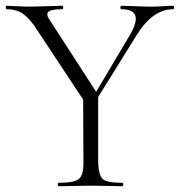

<svg xmlns="http://www.w3.org/2000/svg" viewBox="-27 -645 623 665"><path d="M572 -625Q576 -625 576 -619Q576 -613 572 -613Q502 -613 446 -523L313 -309V-81Q315 -37 329 -24.5Q343 -12 395 -12Q400 -12 400 -6Q400 0 395 0Q382 0 346.5 -1Q311 -2 288 -2Q264 -2 227 -1Q190 0 177 0Q173 0 173 -6Q173 -12 177 -12Q230 -12 246 -25Q262 -38 262 -81L261 -300L101 -542Q76 -581 53 -597Q30 -613 -4 -613Q-7 -613 -7 -619Q-7 -625 -4 -625Q7 -625 30.5 -623.5Q54 -622 64 -622Q91 -622 133 -623.5Q175 -625 188 -625Q192 -625 192 -619Q192 -613 188 -613Q150 -613 140.5 -604Q131 -595 147 -573L306 -327L423 -524Q475 -613 394 -613Q390 -613 390 -619Q390 -625 394 -625Q409 -625 440.5 -623.5Q472 -622 498 -622Q514 -622 536.5 -623.5Q559 -625 572 -625Z"/></svg>

Font: Cormorant Upright Light
Style: Regular
Weight: 300
Designer: Christian Thalmann (Catharsis Fonts)
Foundry: Catharsis Fonts
Version: Version 3.302;PS 003.302;hotconv 1.0.88;makeotf.lib2.5.64775